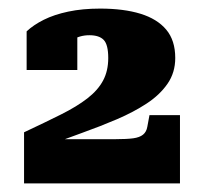

<svg xmlns="http://www.w3.org/2000/svg" viewBox="-20 -777 470 447"><path d="M250 -453H84Q82 -452 81 -447Q80 -442 82 -438.5Q84 -435 90 -437Q130 -453 172 -468Q214 -483 252.5 -499.5Q291 -516 321.5 -536Q352 -556 370 -582Q388 -608 388 -642Q388 -683 367 -708Q346 -733 307 -745Q268 -757 213 -757Q172 -757 139 -750Q106 -743 82 -731Q58 -719 42 -704V-614H160V-710Q151 -709 141 -700Q131 -691 124.5 -679Q118 -667 117 -658Q129 -671 147 -683Q165 -695 188 -695Q211 -695 221.5 -684Q232 -673 232 -642Q232 -612 220 -589.5Q208 -567 183.5 -548Q159 -529 122 -510.5Q85 -492 36 -469V-350H399V-509H328L323 -482Q321 -470 313 -463.5Q305 -457 290 -455Q275 -453 250 -453Z"/></svg>

Font: Roboto Serif Black
Style: Regular
Weight: 900
Designer: Greg Gazdowicz
Foundry: Commercial Type
Version: Version 1.008